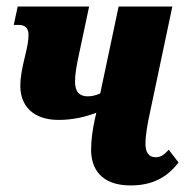

<svg xmlns="http://www.w3.org/2000/svg" viewBox="-20 -556 572 586"><path d="M159 -190C204 -190 243 -200 274 -212L269 -190C263 -162 258 -129 258 -99C258 -43 287 10 379 10C456 10 497 -24 525 -60L495 -99C482 -84 470 -76 455 -76C434 -76 424 -91 424 -117C424 -143 430 -178 438 -214L506 -536H342L286 -271C273 -265 261 -262 248 -262C223 -262 209 -275 209 -307C209 -329 213 -353 221 -390L252 -536H34L22 -480H37C60 -480 67 -467 67 -449C67 -432 64 -416 56 -383C47 -346 42 -319 42 -294C42 -233 81 -190 159 -190Z"/></svg>

Font: Noto Serif ExtraCondensed Black
Style: Italic
Weight: 900
Width: 2
Italic angle: -12°
Designer: Monotype Design Team
Foundry: Monotype Imaging Inc.
Version: Version 2.014